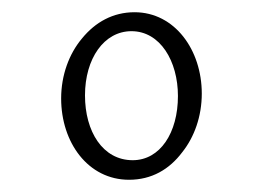

<svg xmlns="http://www.w3.org/2000/svg" viewBox="-20 -576 430 314"><path d="M191 -282C228 -282 257 -299 278 -327C298 -352 310 -386 310 -423C310 -494 266 -556 200 -556C165 -556 136 -540 114 -513C93 -488 80 -453 80 -415C80 -343 124 -282 191 -282ZM197 -314C148 -314 119 -361 119 -420C119 -480 150 -525 195 -525C242 -525 271 -476 271 -419C271 -359 242 -314 197 -314Z"/></svg>

Font: Noto Serif Devanagari Condensed Light
Style: Regular
Weight: 300
Width: 3
Designer: Universal Thirst, Indian Type Foundry and the Monotype Design Team
Foundry: Monotype Imaging Inc.
Version: Version 2.004